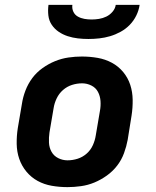

<svg xmlns="http://www.w3.org/2000/svg" viewBox="-20 -760 640 788"><path d="M257 8Q224 8 192.5 2.5Q161 -3 134.5 -17.5Q108 -32 88.5 -55.5Q69 -79 59 -108Q49 -137 48.5 -169.5Q48 -202 53 -234L70 -334Q74 -361 84.5 -388.5Q95 -416 112.5 -439.5Q130 -463 154.5 -480.5Q179 -498 206 -509Q233 -520 261 -524Q289 -528 316 -528Q349 -528 380.5 -522.5Q412 -517 439 -502.5Q466 -488 485.5 -464.5Q505 -441 514.5 -412Q524 -383 524.5 -350.5Q525 -318 520 -286L504 -186Q499 -159 489 -131.5Q479 -104 461 -80.5Q443 -57 418.5 -39.5Q394 -22 367.5 -11Q341 0 312.5 4Q284 8 257 8ZM257 -102Q278 -102 298.5 -108.5Q319 -115 335.5 -129.5Q352 -144 361 -164Q370 -184 373 -204L390 -304Q394 -325 392.5 -345.5Q391 -366 382 -383Q373 -400 355 -409Q337 -418 317 -418Q296 -418 275.5 -411.5Q255 -405 238.5 -390.5Q222 -376 212.5 -356Q203 -336 200 -316L183 -216Q180 -195 181 -174.5Q182 -154 191.5 -137Q201 -120 219 -111Q237 -102 257 -102ZM343 -600Q321 -600 299.5 -602.5Q278 -605 258 -611.5Q238 -618 221 -629.5Q204 -641 192.5 -658Q181 -675 178.5 -696.5Q176 -718 179 -740H277Q275 -725 281 -712Q287 -699 299.5 -692Q312 -685 326.5 -682.5Q341 -680 356 -680Q371 -680 386.5 -682.5Q402 -685 416.5 -692Q431 -699 442 -712Q453 -725 455 -740H553Q550 -718 539.5 -696.5Q529 -675 512.5 -658Q496 -641 475 -629.5Q454 -618 432 -611.5Q410 -605 387.5 -602.5Q365 -600 343 -600Z"/></svg>

Font: Iosevka Aile Extrabold Oblique
Style: Regular
Weight: 800
Italic angle: -9°
Designer: Belleve Invis
Foundry: Belleve Invis
Version: Version 31.1.0; ttfautohint (v1.8.4)